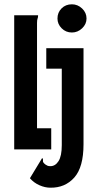

<svg xmlns="http://www.w3.org/2000/svg" viewBox="-20 -694 440 892"><path d="M314 -543Q286 -543 266.5 -562.5Q247 -582 247 -608Q247 -636 266 -655Q285 -674 314 -674Q341 -674 361.5 -654.5Q382 -635 382 -608Q382 -582 361.5 -562.5Q341 -543 314 -543ZM46 0V-623H157Q157 -613 154.5 -607.5Q152 -602 152 -587V-98H218V0ZM214 178Q189 178 163 166.5Q137 155 119 134L176 40Q181 45 179.5 53Q178 61 192 71Q196 74 201 76Q206 78 214 78Q237 78 252 54.5Q267 31 267 -20V-375H195V-470H368V-24Q368 83 325 131Q282 179 214 178Z"/></svg>

Font: Inconsolata Condensed ExtraBold
Style: Regular
Weight: 800
Width: 3
Monospace: yes
Designer: Raph Levien, Cyreal, Brenton Simpson
Foundry: Raph Levien, Cyreal, Google
Version: Version 3.001; ttfautohint (v1.8.2.53-6de2)